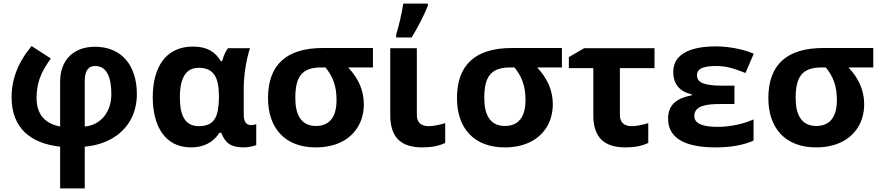

<svg xmlns="http://www.w3.org/2000/svg" viewBox="-20 -816 4933 1076"><path d="M455 -107V-360C455 -412 469 -446 514 -446C585 -446 604 -369 604 -288C604 -189 545 -115 455 -107ZM512 -554C392 -554 317 -479 317 -359V-107C229 -124 185 -177 185 -268C185 -307 191 -344 203 -378C215 -412 236 -448 265 -488L157 -558C118 -511 90 -464 72 -417C54 -370 45 -322 45 -271C45 -97 153 -12 317 6V240H455V6C513 1 564 -15 608 -40C688 -86 747 -169 747 -289C747 -445 665 -554 512 -554Z M988 -270C988 -381 1023 -436 1093 -436C1185 -436 1207 -373 1207 -272V-266C1205 -167 1185 -109 1095 -109C1011 -109 988 -178 988 -270ZM1349 10C1366 10 1406 3 1416 -3V-120C1407 -117 1398 -115 1387 -115C1360 -115 1346 -134 1346 -173V-325C1346 -397 1362 -490 1381 -546H1258C1244 -528 1233 -504 1225 -473H1218C1186 -525 1142 -555 1061 -555C906 -555 836 -435 836 -271C836 -114 902 10 1050 10C1121 10 1174 -17 1210 -72H1220C1242 -15 1272 10 1349 10Z M1749 10C1804 10 1851 0 1892 -20C1965 -56 2019 -128 2019 -232C2019 -307 1990 -376 1931 -438H2070V-547H1790C1585 -547 1482 -453 1482 -266C1482 -96 1579 10 1749 10ZM1780 -438H1804C1844 -389 1866 -337 1866 -255C1866 -169 1833 -110 1751 -110C1666 -110 1635 -175 1635 -266C1635 -382 1668 -438 1780 -438Z M2347 10C2397 10 2440 2 2475 -15V-126C2439 -115 2408 -109 2381 -109C2341 -109 2316 -130 2316 -171V-546H2167V-171C2167 -49 2224 10 2347 10ZM2200 -621V-606H2287C2322 -664 2353 -723 2378 -784V-796H2240C2234 -751 2212 -657 2200 -621Z M2808 10C2863 10 2910 0 2951 -20C3024 -56 3078 -128 3078 -232C3078 -307 3049 -376 2990 -438H3129V-547H2849C2644 -547 2541 -453 2541 -266C2541 -96 2638 10 2808 10ZM2839 -438H2863C2903 -389 2925 -337 2925 -255C2925 -169 2892 -110 2810 -110C2725 -110 2694 -175 2694 -266C2694 -382 2727 -438 2839 -438Z M3485 10C3536 10 3578 2 3613 -15V-126C3576 -115 3545 -109 3519 -109C3479 -109 3454 -130 3454 -171V-434H3648V-546H3254L3168 -496V-434H3305V-171C3305 -49 3362 10 3485 10Z M3995 -446C4020 -446 4044 -443 4066 -438C4088 -433 4119 -422 4158 -407L4204 -515C4150 -539 4067 -556 3991 -556C3868 -556 3753 -523 3753 -413C3753 -345 3788 -303 3857 -287V-282C3779 -267 3724 -234 3724 -151C3724 -25 3849 10 3991 10C4076 10 4147 -3 4203 -28V-147C4152 -123 4074 -105 4002 -105C3915 -105 3871 -125 3871 -166C3871 -225 3943 -233 4014 -233H4096V-336H4021C3974 -336 3940 -341 3918 -350C3896 -359 3886 -374 3886 -395C3886 -439 3941 -446 3995 -446Z M4553 10C4608 10 4655 0 4696 -20C4769 -56 4823 -128 4823 -232C4823 -307 4794 -376 4735 -438H4874V-547H4594C4389 -547 4286 -453 4286 -266C4286 -96 4383 10 4553 10ZM4584 -438H4608C4648 -389 4670 -337 4670 -255C4670 -169 4637 -110 4555 -110C4470 -110 4439 -175 4439 -266C4439 -382 4472 -438 4584 -438Z"/></svg>

Font: Passageway
Style: Regular
Weight: 700
Foundry: Ascender Corporation
Version: Version 1.11